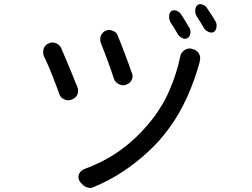

<svg xmlns="http://www.w3.org/2000/svg" viewBox="-20 -869 1240 943"><path d="M929 -627Q938 -625 945.5 -619Q953 -613 957.5 -605Q962 -597 963 -587.5Q964 -578 961 -569V-567Q961 -566 960.5 -563.5Q960 -561 958 -555Q947 -516 932.5 -475Q918 -434 899.5 -393Q881 -352 857 -310.5Q833 -269 802 -228Q766 -180 722.5 -138Q679 -96 632 -60.5Q585 -25 534.5 3.5Q484 32 434 52Q425 56 412 52.5Q399 49 391 43L377 29Q369 20 366.5 10.5Q364 1 366 -8Q368 -17 375 -25Q382 -33 392 -38Q439 -55 483 -77.5Q527 -100 568 -129Q609 -158 648.5 -195.5Q688 -233 726 -281Q780 -349 814.5 -430.5Q849 -512 866 -595Q868 -604 873.5 -611Q879 -618 886.5 -623Q894 -628 903 -630Q912 -632 920 -630ZM227 -659Q234 -661 241.5 -660Q249 -659 256.5 -656Q264 -653 270 -647.5Q276 -642 279 -636Q288 -616 298.5 -590.5Q309 -565 320.5 -538Q332 -511 343 -484Q354 -457 362 -436Q364 -428 363.5 -419.5Q363 -411 359.5 -403.5Q356 -396 350 -390.5Q344 -385 337 -382L327 -378Q320 -376 311 -377Q302 -378 294.5 -381.5Q287 -385 281 -391Q275 -397 272 -405Q265 -425 255.5 -450.5Q246 -476 235.5 -502Q225 -528 214.5 -552.5Q204 -577 195 -594Q192 -603 192 -612.5Q192 -622 195 -631Q198 -640 204.5 -646.5Q211 -653 220 -656ZM508 -721Q515 -723 522 -721.5Q529 -720 536 -717Q543 -714 549 -709Q555 -704 557 -697Q565 -678 574.5 -653.5Q584 -629 594 -603Q604 -577 613 -551.5Q622 -526 629 -506Q632 -499 631 -491Q630 -483 626.5 -476Q623 -469 617 -463Q611 -457 604 -455L597 -452Q589 -449 580 -450.5Q571 -452 563 -456Q555 -460 549 -466.5Q543 -473 540 -481Q534 -499 526 -522.5Q518 -546 509 -570Q500 -594 491 -617.5Q482 -641 475 -659Q472 -667 472 -676.5Q472 -686 475.5 -694Q479 -702 485 -708.5Q491 -715 499 -718ZM955 -847Q964 -851 977 -845.5Q990 -840 997 -829Q1006 -815 1017.5 -798Q1029 -781 1038 -765Q1043 -757 1043.5 -749Q1044 -741 1043 -733.5Q1042 -726 1038 -720Q1034 -714 1028 -711Q1017 -706 1002.5 -713Q988 -720 980 -734Q973 -747 964 -761Q955 -775 947 -787Q942 -795 940 -804.5Q938 -814 939 -822.5Q940 -831 944 -837.5Q948 -844 955 -847ZM827 -817Q836 -821 849 -815.5Q862 -810 869 -799Q878 -785 889 -767.5Q900 -750 909 -734Q914 -727 915 -718.5Q916 -710 914.5 -702.5Q913 -695 909 -689Q905 -683 899 -681Q888 -675 873 -683Q858 -691 851 -705Q844 -718 835 -732.5Q826 -747 818 -758Q813 -767 811.5 -776Q810 -785 811 -793.5Q812 -802 816 -808.5Q820 -815 827 -817Z"/></svg>

Font: Maple Mono NF CN
Style: Regular
Weight: 400
Monospace: yes
Designer: subframe7536
Version: Version 7.000